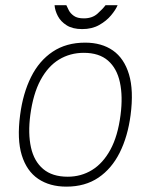

<svg xmlns="http://www.w3.org/2000/svg" viewBox="-20 -686 562 716"><path d="M227.5 10Q165.5 10 122.5 -19Q79.5 -48 61.2 -107.2Q43 -166.5 55 -257Q65.5 -338 95.8 -398.8Q126 -459.5 176.5 -493.2Q227 -527 297.5 -527Q359 -527 401 -497.8Q443 -468.5 461 -408.8Q479 -349 467 -257Q456.5 -177 426.5 -117Q396.5 -57 347 -23.5Q297.5 10 227.5 10ZM232.5 -27Q282.5 -27 323.2 -52Q364 -77 391.8 -128Q419.5 -179 429.5 -257Q438.5 -326.5 427.2 -378.8Q416 -431 382.8 -460Q349.5 -489 292.5 -489Q241.5 -489 200.2 -464Q159 -439 131.2 -387.5Q103.5 -336 93 -257Q84 -188 95.5 -136.2Q107 -84.5 141 -55.8Q175 -27 232.5 -27ZM286.5 -577.5Q251 -577.5 228.8 -591.5Q206.5 -605.5 195.8 -626Q185 -646.5 183.5 -666.5H227.5Q230.5 -659.5 236.5 -647.8Q242.5 -636 255.5 -626.8Q268.5 -617.5 292.5 -617.5Q324 -617.5 343.5 -635Q363 -652.5 373.5 -666.5H418.5Q411.5 -649.5 394.2 -628.8Q377 -608 350 -592.8Q323 -577.5 286.5 -577.5Z"/></svg>

Font: Public Sans Thin Thin
Style: Italic
Weight: 250
Italic angle: -8°
Version: Version 2.001